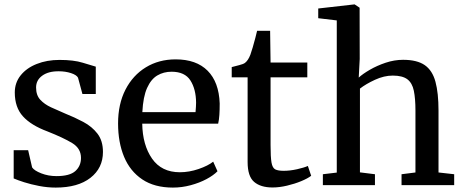

<svg xmlns="http://www.w3.org/2000/svg" viewBox="-20 -839 2098 870"><path d="M107.5 -158.5 125.5 -80.5Q135 -66 167 -53.5Q199 -41 236 -41Q296 -41 321.5 -64Q347 -87 347 -123.5Q347 -166.5 307 -190.8Q267 -215 195 -243.5Q121 -271 84 -311.8Q47 -352.5 47 -420Q47 -464.5 73.8 -497.8Q100.5 -531 146.5 -549.2Q192.5 -567.5 249.5 -567.5Q314 -567.5 354.8 -554.8Q395.5 -542 414 -537V-413H353.5L333.5 -487Q327 -499.5 301.5 -507.8Q276 -516 246.5 -516Q199.5 -516.5 171.5 -496.2Q143.5 -476 143.5 -442.5Q143.5 -407.5 162.5 -387Q181.5 -366.5 211.2 -352.8Q241 -339 274 -325Q318 -307.5 357.5 -286.5Q397 -265.5 421.8 -233.2Q446.5 -201 446.5 -150.5Q446.5 -77.5 389.8 -33.2Q333 11 232.5 11Q195.5 11 157.8 3.8Q120 -3.5 89.5 -13.2Q59 -23 42 -30.5V-158.5Z M763.5 11Q680 11 624.8 -26Q569.5 -63 542.2 -128.5Q515 -194 515 -279.5Q515 -367.5 548.5 -432.8Q582 -498 641 -534Q700 -570 776 -570Q869.5 -570 920.8 -518.5Q972 -467 975.5 -370.5Q975.5 -340.5 974 -318Q972.5 -295.5 968.5 -278.5H624.5Q626 -182 669 -120.2Q712 -58.5 795 -58.5Q837 -58.5 880 -73.2Q923 -88 946 -106.5L965.5 -63Q947.5 -44.5 915.8 -27.5Q884 -10.5 844.2 0.2Q804.5 11 763.5 11ZM625 -331H866Q867 -341.5 867.8 -355Q868.5 -368.5 868.5 -374Q868 -435 842.8 -474.5Q817.5 -514 757.5 -514Q721.5 -514 693 -497.2Q664.5 -480.5 646.5 -440.5Q628.5 -400.5 625 -331Z M1215 10.5Q1161 10.5 1131.5 -14.8Q1102 -40 1102 -105V-488.5H1030V-535Q1045 -539 1063.8 -543.8Q1082.5 -548.5 1090 -554Q1104.5 -565 1114.5 -591Q1119 -603 1125.2 -624.5Q1131.5 -646 1137 -667.2Q1142.5 -688.5 1145 -699.5H1204L1206 -555.5H1372.5V-488.5H1206V-182Q1206 -127.5 1210.2 -102.8Q1214.5 -78 1227.2 -71.5Q1240 -65 1265.5 -65Q1294 -65 1326.2 -72.2Q1358.5 -79.5 1375 -87L1390 -42.5Q1374.5 -30.5 1345 -18.2Q1315.5 -6 1280.8 2.2Q1246 10.5 1215 10.5Z M1506 -57V-746.5L1422 -756.5V-800.5L1585 -819H1587L1609.5 -804L1610 -572L1605.5 -487.5Q1623.5 -504 1655.8 -522.8Q1688 -541.5 1727.5 -554.8Q1767 -568 1806.5 -568Q1870 -568 1904.8 -543.8Q1939.5 -519.5 1953.2 -468.5Q1967 -417.5 1967 -337.5V-57.5L2038 -49.5V0H1799.5V-49.5L1862.5 -57.5V-338Q1862.5 -392.5 1855.2 -427.8Q1848 -463 1825.8 -479.8Q1803.5 -496.5 1759.5 -496.5Q1720.5 -496.5 1679.2 -477.5Q1638 -458.5 1611 -437.5V-58L1679 -49.5V0H1443V-49.5Z"/></svg>

Font: Merriweather
Style: Regular
Weight: 400
Designer: Eben Sorkin
Foundry: Eben Sorkin
Version: Version 2.100; ttfautohint (v1.7.19-72a1) -l 8 -r 50 -G 200 